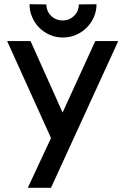

<svg xmlns="http://www.w3.org/2000/svg" viewBox="-20 -895 589 911"><path d="M112 -4 222 -240 14 -700H125L277 -361L432 -700H541L222 -4ZM438 -875Q438 -842 425 -813Q412 -784 390 -762.5Q368 -741 339 -729Q310 -717 278 -717Q245 -717 216.5 -729.5Q188 -742 166.5 -763.5Q145 -785 132.5 -814Q120 -843 120 -875L200 -874Q200 -842 222.5 -820Q245 -798 277 -798Q309 -798 331.5 -820Q354 -842 354 -874Z"/></svg>

Font: Fundamental  Brigade
Style: Regular
Weight: 400
Designer: Peter Wiegel, original typeface by Arno Drescher 1935
Foundry: Peter Wiegel
Version: Version 0.000 2012 initial release